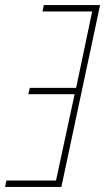

<svg xmlns="http://www.w3.org/2000/svg" viewBox="-55 -734 413 754"><path d="M-35 0 -30 -25H165L238 -364H56L62 -389H244L307 -689H112L117 -714H338L186 0Z"/></svg>

Font: Noto Sans Display Condensed Thin
Style: Italic
Weight: 250
Width: 3
Italic angle: -12°
Designer: Monotype Design Team
Foundry: Monotype Imaging Inc.
Version: Version 1.900